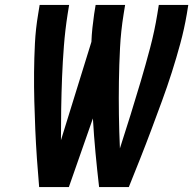

<svg xmlns="http://www.w3.org/2000/svg" viewBox="-20 -755 790 775"><path d="M138 0Q133 -57 129 -115Q125 -173 122.5 -230.5Q120 -288 118.5 -346.5Q117 -405 117.5 -463Q118 -521 121 -580Q124 -639 134 -698L140 -735H259L253 -698Q243 -634 238 -570Q233 -506 230.5 -442.5Q228 -379 227 -315.5Q226 -252 226 -189L349 -586Q350 -614 353 -642Q356 -670 360 -698L366 -735H485L479 -698Q468 -630 464.5 -562Q461 -494 460 -426Q459 -358 460 -290.5Q461 -223 464 -156Q486 -224 507 -291.5Q528 -359 548 -426.5Q568 -494 586 -562Q604 -630 615 -698L621 -735H740L734 -698Q724 -639 708 -580Q692 -521 673.5 -463Q655 -405 633.5 -346.5Q612 -288 590.5 -230.5Q569 -173 546 -115Q523 -57 500 0H380Q372 -69 365.5 -138Q359 -207 355 -277L258 0Z"/></svg>

Font: Iosevka Aile
Style: Bold Italic
Weight: 700
Italic angle: -9°
Designer: Belleve Invis
Foundry: Belleve Invis
Version: Version 28.0.1; ttfautohint (v1.8.4)